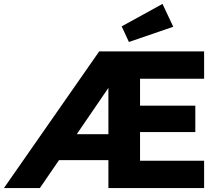

<svg xmlns="http://www.w3.org/2000/svg" viewBox="-29 -963 1124 983"><path d="M-9 0 479 -700H1016V-560H688V-422H971V-287H688V-140H1016V0H526V-143H273L175 0ZM526 -276V-513L364 -276ZM631 -748 594 -828 803 -943 858 -826Z"/></svg>

Font: Mach
Style: Bold
Weight: 700
Version: Version 1.002